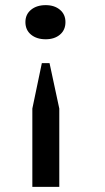

<svg xmlns="http://www.w3.org/2000/svg" viewBox="-20 -532 408 748"><path d="M173 -286 211 -109V196H106V-109L143 -286ZM235 -446Q235 -415 213.5 -397Q192 -379 158 -379Q123 -379 101 -397Q79 -415 79 -446Q79 -476 101 -494Q123 -512 158 -512Q192 -512 213.5 -494Q235 -476 235 -446Z"/></svg>

Font: PT Serif Caption
Style: Regular
Weight: 400
Designer: A.Korolkova, O.Umpeleva, V.Yefimov
Foundry: ParaType Ltd
Version: Version 1.000W OFL